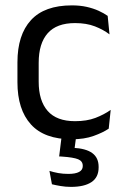

<svg xmlns="http://www.w3.org/2000/svg" viewBox="-20 -520 474 732"><path d="M254 11Q149 11 97.8 -45.8Q46.5 -102.5 46.5 -206.5V-282.5Q46.5 -387 98 -443.2Q149.5 -499.5 254 -499.5Q285 -499.5 310.5 -493.8Q336 -488 356.2 -478.8Q376.5 -469.5 390.5 -459.5L397.5 -389Q374 -407 341.8 -419.5Q309.5 -432 266 -432Q196 -432 161.8 -393.2Q127.5 -354.5 127.5 -280.5V-208.5Q127.5 -136 161.8 -97Q196 -58 266 -58Q311 -58 343.8 -70.5Q376.5 -83 402 -101L394.5 -29.5Q372.5 -14.5 337 -1.8Q301.5 11 254 11ZM216 -8.5H271.5L261.5 67.5L227 43.5Q234 43.5 242.2 43.2Q250.5 43 258.5 43.5Q308 46 332 63.8Q356 81.5 356 116V118.5Q356 156 328.8 174.2Q301.5 192.5 250.5 192.5Q230 192.5 211 189.2Q192 186 178 182.5L168.5 131.5Q184 136.5 202.2 139.8Q220.5 143 240.5 143Q267.5 143 281.5 135.5Q295.5 128 295.5 113.5V112Q295.5 94.5 278 87.2Q260.5 80 217 77Q212.5 76.5 209.8 76.5Q207 76.5 205.5 76.5Z"/></svg>

Font: Anek Malayalam Medium
Style: Regular
Weight: 400
Version: Version 1.003